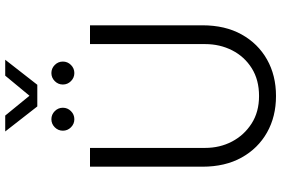

<svg xmlns="http://www.w3.org/2000/svg" viewBox="-191 -874 1078 736"><g transform="rotate(-90 348.0 -506.0)"><path d="M348 13Q269 13 208 -21.5Q147 -56 112 -119Q77 -182 77 -269V-700H149V-259Q149 -202 173.5 -155.5Q198 -109 242.5 -80.5Q287 -52 348 -52Q410 -52 454.5 -80Q499 -108 523 -155Q547 -202 547 -259V-700H619V-269Q619 -182 584 -119Q549 -56 488 -21.5Q427 13 348 13ZM436 -760Q418 -760 405 -773Q392 -786 392 -804Q392 -822 405 -835Q418 -848 436 -848Q454 -848 467 -835Q480 -822 480 -804Q480 -786 467 -773Q454 -760 436 -760ZM259 -760Q241 -760 228 -773Q215 -786 215 -804Q215 -822 228 -835Q241 -848 259 -848Q277 -848 290 -835Q303 -822 303 -804Q303 -786 290 -773Q277 -760 259 -760ZM308 -902 212 -1025H273L349 -932L426 -1025H487L391 -902Z"/></g></svg>

Font: MuseoModerno Thin Light
Style: Regular
Weight: 300
Version: Version 1.003